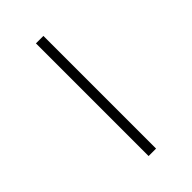

<svg xmlns="http://www.w3.org/2000/svg" viewBox="-282 -922 1164 1164"><g transform="rotate(-45 300.0 -340.0)"><path d="M268 143V-823H332V143Z"/></g></svg>

Font: Iosevka Etoile Light
Style: Regular
Weight: 300
Designer: Belleve Invis
Foundry: Belleve Invis
Version: Version 25.0.1; ttfautohint (v1.8.4)